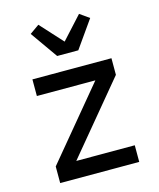

<svg xmlns="http://www.w3.org/2000/svg" viewBox="-116 -865 783 948"><g transform="rotate(-15 275.0 -391.5)"><path d="M73 0V-85L372 -445H73V-530H477V-445L178 -85H477V0ZM221 -610 123 -749 171 -783 275 -669 379 -783 427 -749 329 -610Z"/></g></svg>

Font: Lode Dark Term
Style: Bold
Weight: 700
Monospace: yes
Designer: Belleve Invis
Foundry: Belleve Invis
Version: Version 29.2.0